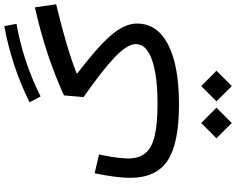

<svg xmlns="http://www.w3.org/2000/svg" viewBox="-122 -724 1090 886"><g transform="rotate(-90 423.0 -281.0)"><path d="M228 172.9 298.3 102.5 369.1 172.9 298.3 243.7ZM398.4 172.9 468.8 102.5 539.6 172.9 468.8 243.7ZM745.6 -806.2 755.9 -750Q580.6 -718.8 420.9 -638.7L394 -689.5Q476.6 -731 565.7 -760.3Q654.8 -789.6 745.6 -806.2ZM66.4 -389.2 153.3 -369.1Q134.8 -284.7 134.8 -233.9Q134.8 -184.6 159.4 -154.8Q184.1 -125 239.5 -112.1Q294.9 -99.1 387.2 -99.1Q518.6 -99.1 590.6 -125Q662.6 -150.9 662.6 -198.7Q662.6 -238.3 604.2 -294.4Q545.9 -350.6 418 -440.4L425.8 -530.8Q513.7 -571.3 616.2 -605.5Q718.8 -639.6 832 -665L846.2 -566.9Q738.8 -541 662.6 -518.3Q586.4 -495.6 528.3 -472.7L527.8 -468.8Q609.9 -405.8 660.4 -358.2Q710.9 -310.5 734.1 -271.2Q757.3 -231.9 757.3 -192.9Q757.3 -100.6 660.2 -50.3Q563 0 384.3 0Q204.1 0 124.8 -52.7Q45.4 -105.5 45.4 -224.6Q45.4 -287.6 66.4 -389.2Z"/></g></svg>

Font: Estedad-FD Medium
Style: Regular
Weight: 500
Designer: Amin Abedi
Version: Version 7.3